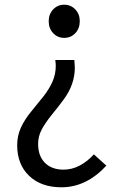

<svg xmlns="http://www.w3.org/2000/svg" viewBox="-20 -577 514 816"><path d="M53 40Q53 0 69 -35Q85 -70 115 -106L166 -169Q190 -200 203.5 -231Q217 -262 217 -298Q217 -306 215 -322H296Q298 -300 298 -290Q298 -219 252 -156Q225 -119 203 -93Q173 -56 157.5 -27Q142 2 142 35Q142 86 171 115Q200 144 250 144Q286 144 319 126.5Q352 109 379 79L432 127Q347 219 241 219Q155 219 104 170.5Q53 122 53 40ZM187 -487Q187 -517 206 -537Q225 -557 253 -557Q281 -557 300 -537Q319 -517 319 -487Q319 -456 300 -436Q281 -416 253 -416Q225 -416 206 -436Q187 -456 187 -487Z"/></svg>

Font: Merged Yaku Han JP
Style: Regular
Weight: 400
Designer: Ryoko NISHIZUKA 西塚涼子 (kana, bopomofo & ideographs); Paul D. Hunt (Latin, Greek & Cyrillic); Sandoll Communications 산돌커뮤니
Foundry: Adobe
Version: Version 2.004